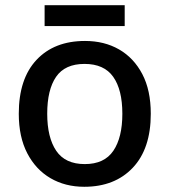

<svg xmlns="http://www.w3.org/2000/svg" viewBox="-20 -706 649 736"><path d="M558 -270Q558 -136 489 -63Q420 10 303 10Q230 10 173.5 -23Q117 -56 84.5 -118.5Q52 -181 52 -270Q52 -404 120 -476.5Q188 -549 306 -549Q380 -549 436.5 -516.5Q493 -484 525.5 -422Q558 -360 558 -270ZM161 -270Q161 -179 195.5 -128Q230 -77 305 -77Q380 -77 414.5 -128Q449 -179 449 -270Q449 -362 414 -411.5Q379 -461 304 -461Q229 -461 195 -411.5Q161 -362 161 -270ZM458 -686V-606H151V-686Z"/></svg>

Font: Noto Sans Medium
Style: Regular
Weight: 500
Designer: Monotype Design Team
Foundry: Monotype Imaging Inc.
Version: Version 2.007